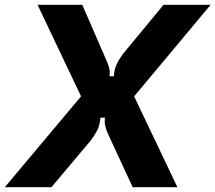

<svg xmlns="http://www.w3.org/2000/svg" viewBox="-71 -783 901 803"><path d="M-51 0 268 -380 86 -763H273L367 -547Q379 -521 384.5 -502.5Q390 -484 387 -464H405Q407 -492 416 -512Q425 -532 442 -556L613 -763H810L490 -380L671 0H484L389 -205Q376 -231 370.5 -251Q365 -271 368 -291H349Q347 -263 337.5 -242.5Q328 -222 309 -196L144 0Z"/></svg>

Font: Open Sauce Sans ExBold Italic
Style: Regular
Weight: 800
Italic angle: -10°
Designer: Alfredo Marco Pradil
Foundry: Creative Sauce Fz LLC
Version: Version 1.477